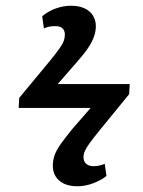

<svg xmlns="http://www.w3.org/2000/svg" viewBox="-20 -585 498 669"><path d="M250 64Q222 64 203 55Q184 46 174 30Q164 14 164 -7Q164 -26 170 -43.5Q176 -61 191.5 -83Q207 -105 234 -138L296 -209H45L47 -244L154 -373Q175 -399 186.5 -415Q198 -431 202 -442Q206 -453 206 -464Q206 -479 197.5 -486.5Q189 -494 172 -494Q163 -494 153.5 -492.5Q144 -491 133 -486L127 -528Q146 -545 173 -555Q200 -565 227 -565Q255 -565 274.5 -556Q294 -547 304 -530.5Q314 -514 314 -494Q314 -476 307.5 -457.5Q301 -439 287 -418Q273 -397 249 -370L181 -292H432L430 -257L324 -127Q303 -101 291.5 -85Q280 -69 275.5 -58.5Q271 -48 271 -37Q271 -22 280.5 -14Q290 -6 305 -6Q317 -6 325.5 -8Q334 -10 345 -14L351 28Q333 43 305 53.5Q277 64 250 64Z"/></svg>

Font: Literata Medium
Style: Italic
Weight: 500
Italic angle: -2°
Designer: Latin by Veronika Burian and Jose Scaglione. Greek by Irene Vlachou. Cyrillic by Vera Evstafieva
Foundry: TypeTogether
Version: Version 3.103;gftools[0.9.29]